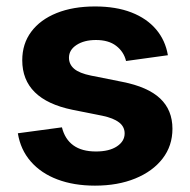

<svg xmlns="http://www.w3.org/2000/svg" viewBox="-20 -567 591 598"><path d="M275.9 11.2Q210 11.2 158.9 -8.1Q107.9 -27.3 75.9 -64Q43.9 -100.6 35.6 -151.9L172.9 -170.4Q182.1 -133.3 208.5 -114.3Q234.9 -95.2 278.8 -95.2Q320.3 -95.2 344.2 -111.1Q368.2 -127 368.2 -151.4Q368.2 -172.4 350.8 -185.8Q333.5 -199.2 298.8 -206.5L205.6 -225.1Q127.4 -241.2 88.4 -279.8Q49.3 -318.4 49.3 -379.4Q49.3 -430.7 77.4 -468.3Q105.5 -505.9 156.5 -526.4Q207.5 -546.9 275.9 -546.9Q341.3 -546.9 389.2 -528.3Q437 -509.8 466.1 -475.6Q495.1 -441.4 502.9 -395L372.6 -377Q365.7 -405.8 342 -424.1Q318.4 -442.4 278.8 -442.4Q242.2 -442.4 218.5 -427Q194.8 -411.6 194.8 -387.2Q194.8 -366.7 210.9 -352.8Q227.1 -338.9 263.7 -331.5L361.3 -312Q440.4 -296.4 478.8 -260.3Q517.1 -224.1 517.1 -166Q517.1 -112.8 486.3 -73Q455.6 -33.2 401.1 -11Q346.7 11.2 275.9 11.2Z"/></svg>

Font: Inter 18pt
Style: Bold
Weight: 700
Designer: Rasmus Andersson
Foundry: rsms
Version: Version 4.001;git-66647c0bb